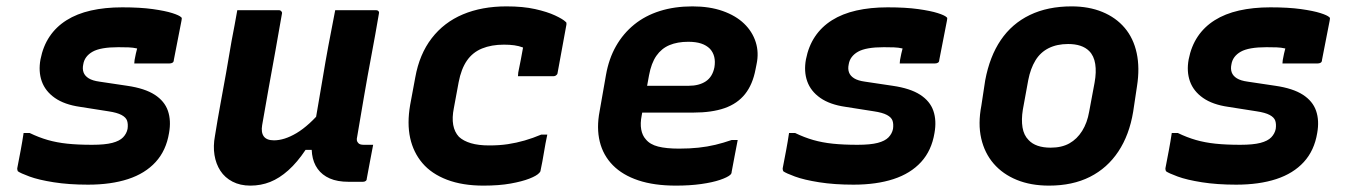

<svg xmlns="http://www.w3.org/2000/svg" viewBox="-20 -570 4240 602"><path d="M363 -547Q420 -547 459 -541.5Q498 -536 520 -529Q542 -522 548 -516Q550 -515 550 -512Q550 -509 549 -505L525 -382Q525 -376 521 -373.5Q517 -371 511 -371Q483 -371 455.5 -371Q428 -371 401 -371L402 -382Q404 -393 406 -402Q408 -411 410 -418Q397 -421 383 -421.5Q369 -422 351 -422Q323 -422 303 -418.5Q283 -415 270.5 -408Q258 -401 250.5 -391Q243 -381 241 -368Q238 -354 242 -343Q246 -332 258 -324.5Q270 -317 292 -314L379 -301Q434 -293 465 -273Q496 -253 506.5 -222.5Q517 -192 510 -153Q501 -98 468 -62Q435 -26 381.5 -8.5Q328 9 256 9Q196 9 148.5 1.5Q101 -6 72.5 -16.5Q44 -27 36 -33Q35 -35 34.5 -37Q34 -39 34 -42Q40 -73 45 -99.5Q50 -126 54 -153H73Q102 -139 130 -131Q158 -123 191 -119.5Q224 -116 269 -116Q309 -116 332 -122Q355 -128 366 -139.5Q377 -151 380 -166Q382 -181 378.5 -191.5Q375 -202 361 -209.5Q347 -217 320 -221L231 -235Q182 -242 152 -263Q122 -284 111 -315Q100 -346 107 -384Q115 -425 135.5 -455.5Q156 -486 188.5 -506.5Q221 -527 265 -537Q309 -547 363 -547Z M724 -538Q757 -538 789.5 -538Q822 -538 855 -538Q858 -538 860 -536.5Q862 -535 863.5 -532.5Q865 -530 864 -527Q854 -468 843.5 -410.5Q833 -353 822.5 -294.5Q812 -236 802 -178Q798 -155 807 -142.5Q816 -130 839 -130Q855 -130 872.5 -135.5Q890 -141 909.5 -152.5Q929 -164 950.5 -183.5Q972 -203 995 -231L977 -100H938Q912 -61 884 -36Q856 -11 827 0.5Q798 12 765 12Q733 12 709 -0.5Q685 -13 671 -34.5Q657 -56 652.5 -84Q648 -112 654 -144Q662 -194 671 -243Q680 -292 689 -342Q698 -392 706 -441Q711 -466 715.5 -491Q720 -516 724 -538ZM1031 -538Q1052 -538 1073.5 -538Q1095 -538 1116.5 -538Q1138 -538 1159 -538Q1163 -538 1165 -536.5Q1167 -535 1168 -533Q1169 -531 1168 -527Q1157 -462 1144.5 -396Q1132 -330 1121 -265.5Q1110 -201 1100 -142Q1098 -134 1099 -129.5Q1100 -125 1103 -122Q1105 -119 1109.5 -117.5Q1114 -116 1120 -116Q1122 -116 1123.5 -116Q1125 -116 1127.5 -116Q1130 -116 1131 -116H1150Q1145 -90 1140 -63.5Q1135 -37 1130 -10Q1130 -5 1126.5 -2.5Q1123 0 1118 0Q1114 0 1106 0Q1098 0 1089 0Q1080 0 1073 0Q1038 0 1014 -10.5Q990 -21 976 -40.5Q962 -60 958.5 -86.5Q955 -113 961 -145Q969 -193 977 -238Q985 -283 992.5 -329Q1000 -375 1009.5 -426Q1019 -477 1031 -538Z M1568 -550Q1620 -550 1658 -541.5Q1696 -533 1720.5 -521.5Q1745 -510 1753 -502Q1756 -500 1756 -498Q1756 -496 1756 -493L1728 -340Q1728 -338 1725.5 -335.5Q1723 -333 1720.5 -332Q1718 -331 1714 -331Q1686 -331 1658.5 -331Q1631 -331 1604 -331L1605 -343Q1609 -363 1613 -383Q1617 -403 1620 -421Q1607 -426 1592.5 -428Q1578 -430 1560 -430Q1521 -430 1491.5 -418Q1462 -406 1444 -380Q1426 -354 1418 -312L1403 -231Q1397 -201 1401 -178.5Q1405 -156 1419 -141Q1433 -128 1456.5 -121Q1480 -114 1514 -114Q1546 -114 1572.5 -118Q1599 -122 1625 -129.5Q1651 -137 1677 -148H1696Q1690 -120 1685.5 -92Q1681 -64 1675 -36Q1675 -34 1674 -32Q1673 -30 1671 -28Q1663 -19 1640 -10Q1617 -1 1581 5.5Q1545 12 1496 12Q1430 12 1381.5 -6.5Q1333 -25 1304.5 -58.5Q1276 -92 1266 -137.5Q1256 -183 1266 -241L1282 -327Q1295 -400 1333.5 -450Q1372 -500 1431.5 -525Q1491 -550 1568 -550Z M2151 -550Q2205 -550 2246 -535.5Q2287 -521 2313 -496Q2339 -471 2349.5 -438Q2360 -405 2352 -368L2349 -353Q2340 -305 2316 -275Q2292 -245 2252 -231Q2212 -217 2154 -217Q2128 -217 2099.5 -217Q2071 -217 2040 -217Q2009 -217 1976 -217L1918 -211L1929 -301Q1971 -301 2007 -301Q2043 -301 2075.5 -301Q2108 -301 2139 -301Q2172 -301 2193 -315Q2214 -329 2220 -359Q2223 -377 2219.5 -391.5Q2216 -406 2206 -417Q2195 -428 2178.5 -433.5Q2162 -439 2138 -439Q2104 -439 2079 -428.5Q2054 -418 2038 -395Q2022 -372 2015 -334L1992 -208Q1987 -183 1990.5 -164Q1994 -145 2005 -133Q2018 -117 2043.5 -110.5Q2069 -104 2109 -104Q2142 -104 2170 -107Q2198 -110 2223 -116Q2248 -122 2274 -131H2293Q2288 -107 2283.5 -81.5Q2279 -56 2274 -31Q2274 -28 2273 -26Q2272 -24 2270 -22Q2261 -14 2237.5 -6Q2214 2 2178.5 7Q2143 12 2099 12Q2031 12 1981.5 -4.5Q1932 -21 1901.5 -52Q1871 -83 1860.5 -126Q1850 -169 1860 -221L1880 -335Q1889 -386 1911.5 -425.5Q1934 -465 1968.5 -493Q2003 -521 2049 -535.5Q2095 -550 2151 -550Z M2763 -547Q2820 -547 2859 -541.5Q2898 -536 2920 -529Q2942 -522 2948 -516Q2950 -515 2950 -512Q2950 -509 2949 -505L2925 -382Q2925 -376 2921 -373.5Q2917 -371 2911 -371Q2883 -371 2855.5 -371Q2828 -371 2801 -371L2802 -382Q2804 -393 2806 -402Q2808 -411 2810 -418Q2797 -421 2783 -421.5Q2769 -422 2751 -422Q2723 -422 2703 -418.5Q2683 -415 2670.5 -408Q2658 -401 2650.5 -391Q2643 -381 2641 -368Q2638 -354 2642 -343Q2646 -332 2658 -324.5Q2670 -317 2692 -314L2779 -301Q2834 -293 2865 -273Q2896 -253 2906.5 -222.5Q2917 -192 2910 -153Q2901 -98 2868 -62Q2835 -26 2781.5 -8.5Q2728 9 2656 9Q2596 9 2548.5 1.5Q2501 -6 2472.5 -16.5Q2444 -27 2436 -33Q2435 -35 2434.5 -37Q2434 -39 2434 -42Q2440 -73 2445 -99.5Q2450 -126 2454 -153H2473Q2502 -139 2530 -131Q2558 -123 2591 -119.5Q2624 -116 2669 -116Q2709 -116 2732 -122Q2755 -128 2766 -139.5Q2777 -151 2780 -166Q2782 -181 2778.5 -191.5Q2775 -202 2761 -209.5Q2747 -217 2720 -221L2631 -235Q2582 -242 2552 -263Q2522 -284 2511 -315Q2500 -346 2507 -384Q2515 -425 2535.5 -455.5Q2556 -486 2588.5 -506.5Q2621 -527 2665 -537Q2709 -547 2763 -547Z M3340 -550Q3394 -550 3436.5 -532.5Q3479 -515 3506.5 -482.5Q3534 -450 3544 -403.5Q3554 -357 3545 -300L3533 -220Q3521 -147 3486.5 -95Q3452 -43 3397.5 -15.5Q3343 12 3269 12Q3212 12 3168 -6Q3124 -24 3095.5 -57Q3067 -90 3056.5 -136Q3046 -182 3057 -239L3069 -318Q3083 -393 3118 -444.5Q3153 -496 3209 -523Q3265 -550 3340 -550ZM3329 -432Q3294 -432 3268 -419Q3242 -406 3226.5 -380.5Q3211 -355 3204 -319L3187 -226Q3182 -195 3186 -170.5Q3190 -146 3205 -131Q3216 -119 3233.5 -113Q3251 -107 3274 -107Q3309 -107 3333 -120.5Q3357 -134 3373 -159.5Q3389 -185 3395 -220L3412 -311Q3418 -344 3414 -369.5Q3410 -395 3395 -410Q3384 -421 3367.5 -426.5Q3351 -432 3329 -432Z M3963 -547Q4020 -547 4059 -541.5Q4098 -536 4120 -529Q4142 -522 4148 -516Q4150 -515 4150 -512Q4150 -509 4149 -505L4125 -382Q4125 -376 4121 -373.5Q4117 -371 4111 -371Q4083 -371 4055.5 -371Q4028 -371 4001 -371L4002 -382Q4004 -393 4006 -402Q4008 -411 4010 -418Q3997 -421 3983 -421.5Q3969 -422 3951 -422Q3923 -422 3903 -418.5Q3883 -415 3870.5 -408Q3858 -401 3850.5 -391Q3843 -381 3841 -368Q3838 -354 3842 -343Q3846 -332 3858 -324.5Q3870 -317 3892 -314L3979 -301Q4034 -293 4065 -273Q4096 -253 4106.5 -222.5Q4117 -192 4110 -153Q4101 -98 4068 -62Q4035 -26 3981.5 -8.5Q3928 9 3856 9Q3796 9 3748.5 1.5Q3701 -6 3672.5 -16.5Q3644 -27 3636 -33Q3635 -35 3634.5 -37Q3634 -39 3634 -42Q3640 -73 3645 -99.5Q3650 -126 3654 -153H3673Q3702 -139 3730 -131Q3758 -123 3791 -119.5Q3824 -116 3869 -116Q3909 -116 3932 -122Q3955 -128 3966 -139.5Q3977 -151 3980 -166Q3982 -181 3978.5 -191.5Q3975 -202 3961 -209.5Q3947 -217 3920 -221L3831 -235Q3782 -242 3752 -263Q3722 -284 3711 -315Q3700 -346 3707 -384Q3715 -425 3735.5 -455.5Q3756 -486 3788.5 -506.5Q3821 -527 3865 -537Q3909 -547 3963 -547Z"/></svg>

Font: RecMonoLinear Nerd Font Mono
Style: Bold Italic
Weight: 700
Italic angle: -10°
Monospace: yes
Version: Version 1.085; ttfautohint (v1.8.4.7-5d5b);Nerd Fonts 3.2.1